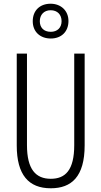

<svg xmlns="http://www.w3.org/2000/svg" viewBox="-20 -1002 544 1032"><path d="M253 -795C310 -795 348 -832 348 -889C348 -945 307 -982 252 -982C195 -982 156 -946 156 -888C156 -831 196 -795 253 -795ZM253 -831C214 -831 194 -855 194 -888C194 -922 216 -947 252 -947C289 -947 311 -923 311 -888C311 -853 288 -831 253 -831ZM435 -221V-714H379V-222C379 -87 331 -41 253 -41C172 -41 125 -92 125 -222V-714H70V-220C70 -62 134 10 253 10C364 10 435 -52 435 -221Z"/></svg>

Font: Noto Sans Devanagari UI ExtraCondensed Light
Style: Regular
Weight: 300
Width: 2
Designer: Jelle Bosma - Monotype Design Team
Foundry: Monotype Imaging Inc.
Version: Version 2.004